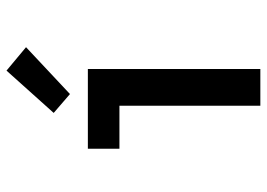

<svg xmlns="http://www.w3.org/2000/svg" viewBox="-135 -685 820 590"><g transform="rotate(-90 275.0 -390.0)"><path d="M245 0V-433H113V-530H358V0ZM281 -585 223 -635 353 -780 425 -720Z"/></g></svg>

Font: Lode
Style: Bold
Weight: 700
Monospace: yes
Designer: Belleve Invis
Foundry: Belleve Invis
Version: Version 29.2.0; ttfautohint (v1.8.3)